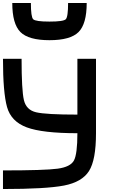

<svg xmlns="http://www.w3.org/2000/svg" viewBox="-20 -1270 790 1290"><path d="M0 -875H125Q125 -664.1 140.6 -597.7Q156.2 -531.2 222.7 -515.6Q289.1 -500 500 -500V-875H625V-375Q625 -195.3 578.1 -121.1Q531.2 -46.9 410.2 -23.4Q289.1 0 0 0V-125Q281.2 -125 367.2 -136.7Q453.1 -148.4 476.6 -191.4Q500 -234.4 500 -375Q265.6 -375 160.2 -414.1Q54.7 -453.1 27.3 -550.8Q0 -648.4 0 -875ZM62.5 -1250H187.5Q187.5 -1156.2 203.1 -1140.6Q218.8 -1125 312.5 -1125Q406.2 -1125 421.9 -1140.6Q437.5 -1156.2 437.5 -1250H562.5Q562.5 -1109.4 507.8 -1054.7Q453.1 -1000 312.5 -1000Q171.9 -1000 117.2 -1054.7Q62.5 -1109.4 62.5 -1250Z"/></svg>

Font: CraftyPE
Style: Regular
Weight: 400
Designer: Erek Butcher
Foundry: Haunted Coop
Version: Version 0.018;April 4, 2024;FontCreator 15.0.0.2962 64-bit